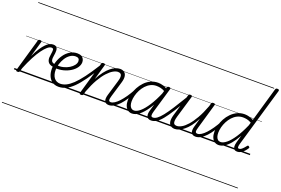

<svg xmlns="http://www.w3.org/2000/svg" viewBox="-176 -1614 3971 2713"><g transform="rotate(20 1810.0 -257.5)"><path d="M57 15Q45 15 39 10.5Q33 6 36 -6L177 -495Q181 -506 187.5 -510.5Q194 -515 206 -515Q223 -515 228.5 -509Q234 -503 230 -491L163 -259Q200 -337 233.5 -387Q267 -437 296.5 -466.5Q326 -496 352.5 -507.5Q379 -519 403 -519Q415 -519 419.5 -511.5Q424 -504 422.5 -494Q421 -484 413.5 -477Q406 -470 394 -470Q368 -470 335.5 -442.5Q303 -415 264.5 -362.5Q226 -310 185.5 -233Q145 -156 104 -55L89 -4Q86 6 78.5 10.5Q71 15 57 15ZM0 490H379V500H0ZM0 -20H379V0H0ZM0 -505H379V-500H0ZM0 -1010H379V-1000H0Z M513 -220Q474 -225 449.5 -242Q425 -259 416.5 -291Q408 -323 418 -375Q426 -423 424.5 -446.5Q423 -470 395 -470Q384 -470 379.5 -477Q375 -484 375.5 -494Q376 -504 383.5 -511.5Q391 -519 403 -519Q440 -519 455.5 -500.5Q471 -482 471.5 -448.5Q472 -415 464 -370Q457 -330 461.5 -308.5Q466 -287 481 -277.5Q496 -268 521 -263Q533 -262 536.5 -254.5Q540 -247 538.5 -238.5Q537 -230 530.5 -224.5Q524 -219 513 -220ZM379 490H442V500H379ZM379 -20H442V0H379ZM379 -505H442V-500H379ZM379 -1010H442V-1000H379Z M538 -263Q594 -256 644 -268Q694 -280 733 -304Q772 -328 794.5 -358Q817 -388 817 -418Q817 -444 802.5 -457Q788 -470 759 -470Q714 -470 676 -443.5Q638 -417 611.5 -374.5Q585 -332 570.5 -284.5Q556 -237 556 -195Q556 -157 564.5 -127Q573 -97 589 -76Q605 -55 629 -43.5Q653 -32 683 -32Q693 -32 696 -24.5Q699 -17 697.5 -7.5Q696 2 690 9.5Q684 17 675 17Q616 17 577 -11.5Q538 -40 519 -87Q500 -134 500 -191Q500 -243 519 -300.5Q538 -358 572.5 -407.5Q607 -457 656.5 -488Q706 -519 767 -519Q805 -519 828.5 -505.5Q852 -492 863 -470.5Q874 -449 874 -424Q874 -383 847 -343.5Q820 -304 772.5 -273.5Q725 -243 664.5 -227Q604 -211 538 -216ZM441 490H929V500H441ZM441 -20H929V0H441ZM441 -505H929V-500H441ZM441 -1010H929V-1000H441Z M674 17Q665 17 661 9.5Q657 2 658 -7.5Q659 -17 665 -24.5Q671 -32 682 -32Q725 -32 770 -53.5Q815 -75 867.5 -124.5Q920 -174 983 -258Q1046 -342 1124 -467Q1128 -475 1136.5 -472Q1145 -469 1151 -462Q1157 -455 1153 -446Q1076 -319 1012.5 -230.5Q949 -142 893 -87.5Q837 -33 783.5 -8Q730 17 674 17ZM928 490V500ZM928 -20V0ZM928 -505V-500ZM928 -1010V-1000Z M1431 17Q1405 17 1388.5 7.5Q1372 -2 1365.5 -19Q1359 -36 1360 -60Q1361 -84 1370 -114L1439 -345Q1452 -387 1452 -414Q1452 -441 1438 -455Q1424 -469 1396 -469Q1364 -469 1324 -446.5Q1284 -424 1239 -375Q1194 -326 1148 -247Q1102 -168 1059 -54L1045 -4Q1042 6 1035.5 10.5Q1029 15 1014 15Q1002 15 994.5 10Q987 5 990 -6L1131 -495Q1135 -506 1141 -510.5Q1147 -515 1160 -515Q1177 -515 1183 -509Q1189 -503 1185 -491L1120 -262Q1157 -333 1195 -382Q1233 -431 1271 -461.5Q1309 -492 1344 -505.5Q1379 -519 1409 -519Q1447 -519 1472 -501Q1497 -483 1504 -444Q1511 -405 1492 -343L1424 -115Q1410 -70 1414 -50.5Q1418 -31 1443 -31Q1453 -31 1457.5 -23.5Q1462 -16 1460.5 -7Q1459 2 1451.5 9.5Q1444 17 1431 17ZM929 490H1600V500H929ZM929 -20H1600V0H929ZM929 -505H1600V-500H929ZM929 -1010H1600V-1000H929Z M1430 17Q1419 17 1414 9.5Q1409 2 1410.5 -7Q1412 -16 1420 -23.5Q1428 -31 1443 -31Q1468 -31 1499.5 -51Q1531 -71 1565 -108Q1599 -145 1634 -195.5Q1669 -246 1702 -307Q1707 -316 1715.5 -315Q1724 -314 1730 -307.5Q1736 -301 1732 -292Q1697 -224 1660 -167Q1623 -110 1584.5 -69Q1546 -28 1507 -5.5Q1468 17 1430 17ZM1600 490V500ZM1600 -20V0ZM1600 -505V-500ZM1600 -1010V-1000Z M1778 17Q1743 17 1716.5 -2Q1690 -21 1675.5 -56.5Q1661 -92 1661 -141Q1661 -186 1674.5 -238Q1688 -290 1715 -339.5Q1742 -389 1781 -430Q1820 -471 1870 -495Q1920 -519 1982 -519Q2018 -519 2057.5 -507Q2097 -495 2129 -472L2117 -427Q2074 -454 2039 -461.5Q2004 -469 1974 -469Q1927 -469 1887 -449Q1847 -429 1815.5 -394.5Q1784 -360 1762 -317.5Q1740 -275 1728.5 -230.5Q1717 -186 1717 -146Q1717 -113 1725 -87.5Q1733 -62 1750 -47.5Q1767 -33 1791 -33Q1832 -33 1881.5 -75Q1931 -117 1985 -200.5Q2039 -284 2092 -408L2111 -367Q2053 -235 1996 -150Q1939 -65 1884.5 -24Q1830 17 1778 17ZM2065 17Q2039 17 2023.5 7.5Q2008 -2 2001 -19Q1994 -36 1995 -60.5Q1996 -85 2005 -114L2115 -495Q2118 -506 2125 -510.5Q2132 -515 2145 -515Q2162 -515 2167.5 -508Q2173 -501 2169 -490L2059 -115Q2046 -70 2049.5 -50.5Q2053 -31 2078 -31Q2088 -31 2092 -23.5Q2096 -16 2095 -7Q2094 2 2086.5 9.5Q2079 17 2065 17ZM1600 490H2235V500H1600ZM1600 -20H2235V0H1600ZM1600 -505H2235V-500H1600ZM1600 -1010H2235V-1000H1600Z M2065 17Q2054 17 2049 9.5Q2044 2 2045.5 -7Q2047 -16 2055 -23.5Q2063 -31 2078 -31Q2106 -31 2138.5 -54.5Q2171 -78 2212.5 -130Q2254 -182 2309 -267.5Q2364 -353 2438 -476Q2443 -486 2452.5 -485Q2462 -484 2467.5 -477Q2473 -470 2468 -460Q2389 -321 2331 -229Q2273 -137 2228.5 -83Q2184 -29 2145 -6Q2106 17 2065 17ZM2235 490V500ZM2235 -20V0ZM2235 -505V-500ZM2235 -1010V-1000Z M2421 15Q2385 15 2360 -3Q2335 -21 2328.5 -60Q2322 -99 2340 -162L2438 -495Q2442 -506 2448 -510.5Q2454 -515 2468 -515Q2484 -515 2490 -509Q2496 -503 2493 -491L2395 -159Q2383 -118 2382.5 -90Q2382 -62 2394.5 -48.5Q2407 -35 2434 -35Q2466 -35 2506 -57.5Q2546 -80 2590.5 -130Q2635 -180 2681 -259.5Q2727 -339 2770 -454L2782 -497Q2786 -509 2792 -513Q2798 -517 2812 -517Q2828 -517 2834.5 -512Q2841 -507 2837 -495L2727 -115Q2713 -70 2717 -50.5Q2721 -31 2748 -31Q2758 -31 2762.5 -23.5Q2767 -16 2765.5 -7Q2764 2 2756.5 9.5Q2749 17 2735 17Q2708 17 2692 7.5Q2676 -2 2668.5 -19Q2661 -36 2662 -60Q2663 -84 2672 -114L2708 -242Q2672 -171 2633.5 -122Q2595 -73 2557.5 -43Q2520 -13 2485 1Q2450 15 2421 15ZM2235 490H2906V500H2235ZM2235 -20H2906V0H2235ZM2235 -505H2906V-500H2235ZM2235 -1010H2906V-1000H2235Z M2735 17Q2724 17 2719 9.5Q2714 2 2715.5 -7Q2717 -16 2725 -23.5Q2733 -31 2748 -31Q2773 -31 2804.5 -51Q2836 -71 2870 -108Q2904 -145 2939 -195.5Q2974 -246 3007 -307Q3012 -316 3020.5 -315Q3029 -314 3035 -307.5Q3041 -301 3037 -292Q3002 -224 2965 -167Q2928 -110 2889.5 -69Q2851 -28 2812 -5.5Q2773 17 2735 17ZM2905 490V500ZM2905 -20V0ZM2905 -505V-500ZM2905 -1010V-1000Z M3081 17Q3045 17 3018.5 -2Q2992 -21 2977.5 -56.5Q2963 -92 2963 -141Q2963 -188 2976.5 -239.5Q2990 -291 3017 -341Q3044 -391 3083.5 -431Q3123 -471 3173 -495Q3223 -519 3284 -519Q3316 -519 3351 -509.5Q3386 -500 3416 -482L3564 -995Q3568 -1006 3574.5 -1010.5Q3581 -1015 3595 -1015Q3611 -1015 3616.5 -1008Q3622 -1001 3619 -990L3358 -96Q3350 -67 3352 -50Q3354 -33 3371 -33Q3388 -33 3404 -44.5Q3420 -56 3436 -73.5Q3452 -91 3466 -109Q3472 -117 3478 -118Q3484 -119 3491 -113Q3502 -106 3503 -99.5Q3504 -93 3500 -87Q3485 -62 3463 -38.5Q3441 -15 3415 0Q3389 15 3360 15Q3333 15 3317.5 1.5Q3302 -12 3299.5 -38.5Q3297 -65 3308 -106Q3316 -134 3323.5 -161.5Q3331 -189 3339 -216Q3294 -136 3250 -84Q3206 -32 3163.5 -7.5Q3121 17 3081 17ZM3019 -146Q3019 -113 3027 -87.5Q3035 -62 3051.5 -47.5Q3068 -33 3093 -33Q3133 -33 3182 -73Q3231 -113 3284 -192.5Q3337 -272 3389 -391L3402 -436Q3365 -457 3334 -463Q3303 -469 3276 -469Q3229 -469 3189 -449Q3149 -429 3117.5 -394.5Q3086 -360 3064 -317.5Q3042 -275 3030.5 -230.5Q3019 -186 3019 -146ZM2906 490H3547V500H2906ZM2906 -20H3547V0H2906ZM2906 -505H3547V-500H2906ZM2906 -1010H3547V-1000H2906Z"/></g></svg>

Font: Playwrite AU NSW Guides
Style: Regular
Weight: 400
Designer: Veronika Burian, José Scaglione
Foundry: TypeTogether
Version: Version 1.003